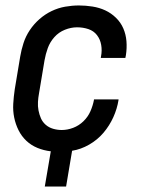

<svg xmlns="http://www.w3.org/2000/svg" viewBox="-20 -548 540 703"><path d="M144 135 166 6Q140 3 117 -6.5Q94 -16 76.5 -32.5Q59 -49 48 -71Q37 -93 32 -117.5Q27 -142 28.5 -168Q30 -194 34 -221L54 -341Q58 -365 66 -390Q74 -415 89 -437.5Q104 -460 124.5 -478Q145 -496 169 -507.5Q193 -519 218.5 -523.5Q244 -528 269 -528Q294 -528 319 -524Q344 -520 365.5 -510Q387 -500 404.5 -483Q422 -466 431.5 -444Q441 -422 443 -397Q445 -372 441 -346L439 -336H349L350 -342Q354 -363 350.5 -383.5Q347 -404 335 -419.5Q323 -435 303.5 -441.5Q284 -448 262 -448Q240 -448 217.5 -439Q195 -430 179 -412Q163 -394 155 -372Q147 -350 143 -327L123 -207Q120 -191 119 -175Q118 -159 121 -143.5Q124 -128 130 -114.5Q136 -101 147.5 -91Q159 -81 174.5 -76.5Q190 -72 206 -72Q227 -72 248 -80Q269 -88 285.5 -104Q302 -120 311 -140.5Q320 -161 324 -182V-184H414V-182Q409 -150 395 -119Q381 -88 359 -62Q337 -36 306.5 -18.5Q276 -1 244 4L222 135Z"/></svg>

Font: Iosevka Term Curly Md Obl
Style: Regular
Weight: 500
Italic angle: -9°
Designer: Belleve Invis
Foundry: Belleve Invis
Version: Version 32.3.0